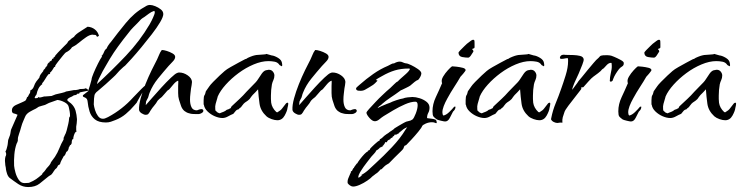

<svg xmlns="http://www.w3.org/2000/svg" viewBox="-79 -476 2995 776"><path d="M349 19Q320 19 304.5 6.5Q289 -6 283 -25.5Q277 -45 275 -66Q274 -77 266 -81Q262 -83 258.5 -84.5Q255 -86 256 -91L278 -108Q278 -108 278 -109.5Q278 -111 279 -114L284 -129L291 -154Q291 -161 299 -180Q307 -199 317 -219Q327 -239 333 -247L332 -252H334Q339 -259 342 -267Q345 -275 352 -280Q354 -286 359.5 -294Q365 -302 369 -306Q395 -341 429.5 -383Q464 -425 504 -447Q508 -449 511.5 -451.5Q515 -454 520 -455Q522 -456 527 -456Q536 -456 548.5 -451Q561 -446 571 -438Q581 -430 581 -419Q581 -408 568 -386Q555 -364 534.5 -337.5Q514 -311 492.5 -285Q471 -259 453 -239Q435 -219 427 -211Q423 -208 419.5 -205Q416 -202 412 -198Q403 -190 395.5 -181Q388 -172 379 -164Q364 -150 348.5 -136Q333 -122 316 -108Q310 -104 306 -98Q302 -93 301 -77.5Q300 -62 300 -54Q301 -45 305 -31.5Q309 -18 317 -7Q325 4 337 4Q343 4 348 1.5Q353 -1 358 -3Q416 -34 460 -83L492 -116Q497 -120 502 -125.5Q507 -131 514 -130Q513 -118 507 -113.5Q501 -109 496 -101Q491 -92 486 -84Q481 -76 476 -66Q475 -62 471 -58Q467 -54 464 -50Q448 -31 429.5 -15.5Q411 0 388 9Q378 13 369 16Q360 19 349 19ZM313 -137H314Q374 -192 430 -251Q486 -310 526 -378Q528 -381 534 -393Q540 -405 544.5 -417Q549 -429 544 -432Q532 -428 523 -421Q514 -414 504 -407Q501 -405 497.5 -403Q494 -401 491 -398Q484 -390 476 -382Q468 -374 460 -366Q449 -355 439.5 -342Q430 -329 419 -316Q396 -286 381 -263.5Q366 -241 348 -209Q344 -203 336 -188Q328 -173 321 -158.5Q314 -144 313 -137ZM35 280Q13 280 -5 268Q-23 256 -40 243Q-47 237 -50.5 226Q-54 215 -55 208Q-55 203 -56.5 197Q-58 191 -58 185Q-58 183 -58.5 180Q-59 177 -59 174Q-59 169 -58.5 165Q-58 161 -57 157L-55 153Q-54 150 -54 147Q-54 143 -57 136Q-54 132 -52.5 126.5Q-51 121 -50 117Q-48 110 -47.5 103.5Q-47 97 -46 90Q-44 83 -41 76.5Q-38 70 -37 63Q-36 58 -35.5 53.5Q-35 49 -33 45Q-27 31 -20.5 16.5Q-14 2 -8 -12Q-15 -16 -23 -17.5Q-31 -19 -31 -30Q-31 -44 -15 -51.5Q1 -59 11 -63Q15 -65 18.5 -66.5Q22 -68 23 -69Q25 -70 27.5 -75.5Q30 -81 30 -83Q33 -84 34.5 -86.5Q36 -89 37 -92Q40 -98 43 -101L42 -105L44 -106L43 -110Q54 -115 58 -127Q62 -139 68 -147Q71 -151 74 -154.5Q77 -158 80 -162Q80 -163 80.5 -164Q81 -165 81 -166L82 -169Q84 -174 88.5 -179.5Q93 -185 96 -189V-190L97 -193Q99 -195 100 -196Q101 -197 102 -198Q103 -200 105 -202V-204L107 -206L110 -208V-210L112 -211V-214L115 -220Q117 -220 117 -222L120 -224H121Q122 -224 122 -228H123L127 -230Q128 -231 131 -233Q131 -233 131 -238L136 -239L137 -240V-243L140 -245Q141 -246 143 -248Q145 -250 144 -251Q145 -253 155.5 -264Q166 -275 178 -287Q190 -299 193 -302Q195 -307 198 -310Q201 -313 205 -315L207 -317L206 -318Q211 -320 214 -323L220 -327Q226 -337 245.5 -349Q265 -361 275 -368Q292 -367 304.5 -357Q317 -347 321 -331L313 -327Q310 -335 305 -335H299Q298 -336 296 -336Q284 -336 269 -325.5Q254 -315 239.5 -303Q225 -291 212 -285Q204 -272 187 -264Q185 -263 175 -251Q165 -239 155.5 -226.5Q146 -214 144 -210V-206L140 -205Q136 -198 132 -192Q128 -186 122 -181Q122 -181 124 -177Q120 -177 119 -176.5Q118 -176 117 -176Q114 -173 110.5 -167.5Q107 -162 104 -157Q97 -145 91 -139L92 -136Q82 -129 76.5 -118Q71 -107 69 -96Q69 -94 67 -92L64 -88Q63 -86 61.5 -82.5Q60 -79 65 -79Q67 -79 69.5 -79.5Q72 -80 73 -80L76 -84Q78 -82 81 -82Q85 -82 90 -83.5Q95 -85 99 -86H102Q109 -86 115.5 -87Q122 -88 128 -88H129Q135 -90 140.5 -92.5Q146 -95 152 -96Q157 -97 171.5 -100.5Q186 -104 187 -106Q196 -107 204 -109Q212 -111 220 -112Q223 -112 226.5 -112Q230 -112 233 -113Q235 -113 237.5 -114Q240 -115 242 -115V-116Q248 -116 253 -116.5Q258 -117 262 -117L265 -119H266Q269 -119 273 -116.5Q277 -114 278 -109H275Q271 -108 265 -107Q259 -106 255 -105Q250 -104 245.5 -103Q241 -102 241 -97L235 -98Q230 -91 220 -91Q216 -88 212 -86Q208 -84 203 -82Q199 -80 196 -77.5Q193 -75 193 -72Q193 -69 199.5 -64.5Q206 -60 208 -58Q222 -45 226.5 -28.5Q231 -12 232 5V9Q232 16 231 22.5Q230 29 229 36V42Q229 46 229 49.5Q229 53 230 57H227Q223 61 220 70Q217 79 217 86H215Q210 91 211 105H208V106L209 108L204 111Q203 112 202 115Q201 118 199 120Q199 124 196.5 130Q194 136 189 138Q188 142 185 148Q182 154 178 156Q177 157 175 162L170 171Q168 175 166 179.5Q164 184 164 186L162 189Q155 192 154.5 194.5Q154 197 150 203Q143 208 139 215Q135 222 130 228Q126 232 123 233L120 235Q118 237 117 237Q98 253 80.5 266.5Q63 280 35 280ZM20 264Q25 264 29.5 263.5Q34 263 38 263Q57 255 67 248Q77 241 91 229L93 224Q101 217 105 210.5Q109 204 116 197Q121 192 125 185Q126 181 129 177Q132 172 136 167.5Q140 163 143 158Q154 141 161 123Q168 105 178 88V84Q178 79 181 75L183 70Q187 64 190.5 51Q194 38 197 24.5Q200 11 200 4Q200 -2 204 -6V-9Q204 -17 202.5 -26Q201 -35 199 -43Q197 -55 181.5 -63Q166 -71 153 -72L119 -60Q115 -58 111 -56Q107 -54 103 -52Q97 -50 90.5 -48.5Q84 -47 79 -45Q76 -44 73 -41.5Q70 -39 66 -37Q55 -32 41 -24Q27 -16 22 -3L16 11Q10 24 6.5 37.5Q3 51 -2 65Q-5 74 -6 78.5Q-7 83 -7 93L-9 99L-12 105Q-19 125 -21 148.5Q-23 172 -22 194Q-21 205 -16.5 221.5Q-12 238 -3 251Q6 264 20 264Z M510 -12Q503 -12 493.5 -18Q484 -24 483 -32Q482 -51 489.5 -78.5Q497 -106 509 -136Q521 -166 534 -192.5Q547 -219 556 -236Q561 -246 564.5 -255.5Q568 -265 575 -274Q583 -274 595.5 -270Q608 -266 618.5 -260Q629 -254 629 -246Q629 -237 618.5 -226.5Q608 -216 602 -209Q581 -185 559.5 -158.5Q538 -132 526 -102Q523 -95 521.5 -88Q520 -81 516 -75Q515 -72 513 -69Q511 -66 511 -62L510 -51Q518 -60 535.5 -80Q553 -100 573.5 -122.5Q594 -145 612 -162Q630 -179 637 -181Q641 -183 645 -183Q663 -183 679.5 -171.5Q696 -160 697 -145Q697 -141 695.5 -132Q694 -123 693 -118Q692 -108 690.5 -96.5Q689 -85 689 -73Q689 -55 695 -42.5Q701 -30 717 -30Q721 -32 726.5 -33.5Q732 -35 736 -35Q741 -35 743 -29Q743 -23 736 -19Q729 -15 724 -15H711Q704 -15 698 -15.5Q692 -16 686 -18Q676 -20 667 -27Q658 -34 653 -47Q648 -62 644.5 -73Q641 -84 641 -100V-128Q641 -135 641.5 -141Q642 -147 641 -150Q632 -147 622 -135Q612 -123 606 -116Q602 -112 599 -111L596 -108Q592 -104 586 -96.5Q580 -89 575 -84Q572 -81 570 -80L565 -76L558 -69Q552 -58 544.5 -49.5Q537 -41 530 -30Q528 -28 528 -27L526 -23Q523 -18 520 -15Q517 -12 510 -12Z M1042 10Q1032 10 1019 5.5Q1006 1 998 -6Q974 -28 970 -56.5Q966 -85 964 -115Q960 -110 953.5 -103.5Q947 -97 942 -92Q939 -89 936 -84.5Q933 -80 930 -76Q923 -69 917 -65.5Q911 -62 906 -57Q904 -55 898 -47Q896 -43 892 -40.5Q888 -38 885 -34Q878 -33 873.5 -27.5Q869 -22 864 -16Q854 -12 842.5 -5.5Q831 1 820 1Q806 1 789.5 -6Q773 -13 760 -25.5Q747 -38 745 -53H744V-71Q744 -87 748 -92Q750 -95 751 -99.5Q752 -104 753 -107L767 -127Q770 -132 782.5 -145Q795 -158 809 -171Q823 -184 829 -189Q837 -196 853 -205Q869 -214 885.5 -223Q902 -232 912 -237L916 -238Q921 -242 932.5 -246.5Q944 -251 949 -252Q955 -254 968 -254.5Q981 -255 988 -256Q994 -256 998 -258L1019 -252Q1030 -251 1045 -242Q1060 -233 1061 -219Q1063 -212 1060 -208L1051 -213Q1044 -224 1031.5 -226.5Q1019 -229 1006 -229Q978 -229 946 -215.5Q914 -202 885 -180.5Q856 -159 833.5 -134Q811 -109 801 -86Q800 -83 799.5 -80Q799 -77 798 -75Q795 -65 792.5 -56Q790 -47 791 -36Q791 -29 793 -28Q795 -27 801 -21L809 -18L816 -21L824 -24Q832 -27 837 -32Q841 -34 844 -34.5Q847 -35 847 -36Q854 -38 854.5 -41.5Q855 -45 860 -49Q875 -63 889.5 -76.5Q904 -90 917 -105Q924 -113 934.5 -123Q945 -133 954 -143Q957 -146 959.5 -149.5Q962 -153 964 -156Q969 -164 979 -178.5Q989 -193 1002 -193Q1004 -194 1008 -194Q1018 -194 1024 -186.5Q1030 -179 1030 -171Q1030 -161 1026 -152.5Q1022 -144 1020 -135Q1016 -112 1016 -90Q1016 -83 1016 -76Q1016 -69 1017 -61Q1020 -40 1038 -23L1042 -22Q1056 -30 1061.5 -38Q1067 -46 1077 -58Q1077 -58 1079 -59.5Q1081 -61 1082 -61Q1086 -61 1086 -57V-56Q1086 -52 1085 -48.5Q1084 -45 1083 -40Q1082 -28 1071.5 -9Q1061 10 1042 10Z M1130 -12Q1123 -12 1113.5 -18Q1104 -24 1103 -32Q1102 -51 1109.5 -78.5Q1117 -106 1129 -136Q1141 -166 1154 -192.5Q1167 -219 1176 -236Q1181 -246 1184.5 -255.5Q1188 -265 1195 -274Q1203 -274 1215.5 -270Q1228 -266 1238.5 -260Q1249 -254 1249 -246Q1249 -237 1238.5 -226.5Q1228 -216 1222 -209Q1201 -185 1179.5 -158.5Q1158 -132 1146 -102Q1143 -95 1141.5 -88Q1140 -81 1136 -75Q1135 -72 1133 -69Q1131 -66 1131 -62L1130 -51Q1138 -60 1155.5 -80Q1173 -100 1193.5 -122.5Q1214 -145 1232 -162Q1250 -179 1257 -181Q1261 -183 1265 -183Q1283 -183 1299.5 -171.5Q1316 -160 1317 -145Q1317 -141 1315.5 -132Q1314 -123 1313 -118Q1312 -108 1310.5 -96.5Q1309 -85 1309 -73Q1309 -55 1315 -42.5Q1321 -30 1337 -30Q1341 -32 1346.5 -33.5Q1352 -35 1356 -35Q1361 -35 1363 -29Q1363 -23 1356 -19Q1349 -15 1344 -15H1331Q1324 -15 1318 -15.5Q1312 -16 1306 -18Q1296 -20 1287 -27Q1278 -34 1273 -47Q1268 -62 1264.5 -73Q1261 -84 1261 -100V-128Q1261 -135 1261.5 -141Q1262 -147 1261 -150Q1252 -147 1242 -135Q1232 -123 1226 -116Q1222 -112 1219 -111L1216 -108Q1212 -104 1206 -96.5Q1200 -89 1195 -84Q1192 -81 1190 -80L1185 -76L1178 -69Q1172 -58 1164.5 -49.5Q1157 -41 1150 -30Q1148 -28 1148 -27L1146 -23Q1143 -18 1140 -15Q1137 -12 1130 -12Z M1348 278Q1342 278 1335.5 273.5Q1329 269 1326 264Q1325 253 1329 244Q1333 235 1337 225L1339 222Q1338 218 1340 216.5Q1342 215 1342 215L1343 216Q1345 212 1347 207.5Q1349 203 1352 202V200L1363 185Q1364 185 1364.5 184.5Q1365 184 1365 184Q1368 178 1376.5 167Q1385 156 1394 146.5Q1403 137 1407 137Q1407 137 1407 136.5Q1407 136 1407 136Q1407 133 1410.5 132Q1414 131 1415 130L1417 125Q1421 120 1435 107Q1449 94 1456 91V87Q1461 85 1465.5 81Q1470 77 1474 73Q1479 69 1483.5 66Q1488 63 1490 62Q1493 59 1497 56.5Q1501 54 1504 52Q1508 49 1511 47Q1514 45 1515 43Q1517 42 1521.5 39Q1526 36 1533 32Q1540 28 1546 24.5Q1552 21 1554 20Q1562 15 1571.5 13.5Q1581 12 1588 7Q1594 2 1601.5 -17.5Q1609 -37 1609 -51Q1609 -65 1600 -65Q1582 -65 1558 -54.5Q1534 -44 1511 -30.5Q1488 -17 1472 -7Q1464 -2 1454.5 6Q1445 14 1436 14Q1426 14 1414.5 1Q1403 -12 1402 -20Q1402 -24 1413 -36Q1424 -48 1438.5 -63.5Q1453 -79 1466 -91Q1479 -103 1483 -107L1498 -120Q1504 -125 1513.5 -135Q1523 -145 1529 -147Q1531 -149 1533.5 -152Q1536 -155 1540 -158Q1548 -165 1562 -177.5Q1576 -190 1578 -198Q1576 -199 1573 -199Q1542 -199 1517 -191.5Q1492 -184 1466 -169Q1459 -165 1452.5 -161.5Q1446 -158 1440 -153L1447 -150Q1435 -137 1429 -133L1413 -123Q1406 -119 1397.5 -114Q1389 -109 1379 -109Q1367 -109 1364 -111Q1360 -114 1360 -117Q1360 -122 1367 -127L1375 -134Q1401 -157 1429.5 -177Q1458 -197 1489 -210Q1496 -213 1501.5 -216.5Q1507 -220 1514 -220Q1526 -227 1537 -227Q1543 -227 1549 -224Q1555 -221 1561 -220Q1568 -220 1582.5 -213Q1597 -206 1610 -197Q1623 -188 1624 -180Q1624 -173 1619.5 -165Q1615 -157 1610 -152H1607Q1596 -145 1592 -141L1579 -130Q1573 -126 1563.5 -121.5Q1554 -117 1546 -113Q1543 -112 1541 -111Q1539 -110 1537 -108Q1518 -94 1499 -81.5Q1480 -69 1463 -54L1462 -52Q1452 -47 1447 -39Q1452 -42 1463 -47Q1474 -52 1484.5 -56Q1495 -60 1498 -61Q1505 -65 1523 -71Q1541 -77 1550 -78Q1556 -81 1569 -82.5Q1582 -84 1588 -84Q1601 -84 1617 -79Q1633 -74 1645 -64.5Q1657 -55 1657 -41Q1657 -29 1652 -20Q1647 -11 1647 1H1646L1651 2Q1658 3 1667 4Q1676 5 1682 8Q1685 10 1686 17Q1687 24 1681 21Q1675 18 1667 18Q1654 18 1641.5 23.5Q1629 29 1627 34Q1625 40 1611.5 56.5Q1598 73 1583.5 88.5Q1569 104 1564 109Q1561 112 1558.5 112Q1556 112 1554 117L1553 120Q1552 125 1547 130Q1542 135 1538 139Q1527 150 1515.5 161Q1504 172 1493 184L1483 190Q1478 193 1473 198Q1468 203 1463 208H1460Q1455 213 1450.5 218Q1446 223 1439 227L1434 231Q1428 235 1426 237Q1420 244 1405.5 254Q1391 264 1375 271Q1359 278 1348 278ZM1370 242Q1372 242 1376.5 238.5Q1381 235 1385 232H1380Q1397 223 1411 210Q1425 197 1439 184Q1471 155 1505 119Q1539 83 1560 48Q1561 46 1563 43.5Q1565 41 1567 38Q1557 42 1551 46.5Q1545 51 1536 59Q1536 59 1535.5 59Q1535 59 1535 60L1533 61Q1533 61 1532.5 61.5Q1532 62 1532 64Q1527 64 1526 67L1524 66V68Q1521 69 1519 68Q1514 68 1514 72L1515 73Q1507 75 1507 80Q1499 82 1498 87Q1494 88 1489.5 91Q1485 94 1485 99L1479 98L1477 101Q1476 104 1473.5 107Q1471 110 1469 113L1466 114L1468 117H1464Q1461 120 1457 120Q1455 123 1450 127Q1445 131 1442 132Q1439 139 1433 145Q1427 151 1422 157Q1416 165 1403 181.5Q1390 198 1379.5 215Q1369 232 1369 240Q1369 242 1370 242Z M1813 -243Q1803 -243 1789 -245.5Q1775 -248 1774 -263Q1774 -265 1781.5 -273Q1789 -281 1797.5 -289Q1806 -297 1808 -299Q1811 -301 1822.5 -310Q1834 -319 1838 -313Q1839 -312 1839 -299V-285Q1839 -283 1837 -281Q1836 -281 1832.5 -279.5Q1829 -278 1829 -277L1830 -276Q1832 -275 1833.5 -272Q1835 -269 1834 -267Q1830 -260 1824 -251.5Q1818 -243 1813 -243ZM1720 15Q1716 15 1703.5 12Q1691 9 1687 7Q1677 0 1673 -5Q1669 -10 1669 -26Q1669 -55 1682.5 -83.5Q1696 -112 1707 -138Q1709 -140 1707 -141V-143Q1704 -153 1712 -166.5Q1720 -180 1731 -192Q1742 -204 1748 -208Q1753 -208 1766 -206.5Q1779 -205 1791 -202Q1803 -199 1803 -192Q1803 -191 1800 -187Q1797 -183 1793 -178L1785 -169Q1781 -165 1781 -164Q1772 -148 1757 -125Q1742 -102 1729 -78Q1720 -62 1714.5 -47.5Q1709 -33 1709 -22Q1709 -13 1713 -9Q1724 -11 1736.5 -23Q1749 -35 1757 -45H1762Q1762 -35 1755 -28L1752 -25Q1747 -16 1739.5 -0.5Q1732 15 1720 15Z M2101 10Q2091 10 2078 5.5Q2065 1 2057 -6Q2033 -28 2029 -56.5Q2025 -85 2023 -115Q2019 -110 2012.5 -103.5Q2006 -97 2001 -92Q1998 -89 1995 -84.5Q1992 -80 1989 -76Q1982 -69 1976 -65.5Q1970 -62 1965 -57Q1963 -55 1957 -47Q1955 -43 1951 -40.5Q1947 -38 1944 -34Q1937 -33 1932.5 -27.5Q1928 -22 1923 -16Q1913 -12 1901.5 -5.5Q1890 1 1879 1Q1865 1 1848.5 -6Q1832 -13 1819 -25.5Q1806 -38 1804 -53H1803V-71Q1803 -87 1807 -92Q1809 -95 1810 -99.5Q1811 -104 1812 -107L1826 -127Q1829 -132 1841.5 -145Q1854 -158 1868 -171Q1882 -184 1888 -189Q1896 -196 1912 -205Q1928 -214 1944.5 -223Q1961 -232 1971 -237L1975 -238Q1980 -242 1991.5 -246.5Q2003 -251 2008 -252Q2014 -254 2027 -254.5Q2040 -255 2047 -256Q2053 -256 2057 -258L2078 -252Q2089 -251 2104 -242Q2119 -233 2120 -219Q2122 -212 2119 -208L2110 -213Q2103 -224 2090.5 -226.5Q2078 -229 2065 -229Q2037 -229 2005 -215.5Q1973 -202 1944 -180.5Q1915 -159 1892.5 -134Q1870 -109 1860 -86Q1859 -83 1858.5 -80Q1858 -77 1857 -75Q1854 -65 1851.5 -56Q1849 -47 1850 -36Q1850 -29 1852 -28Q1854 -27 1860 -21L1868 -18L1875 -21L1883 -24Q1891 -27 1896 -32Q1900 -34 1903 -34.5Q1906 -35 1906 -36Q1913 -38 1913.5 -41.5Q1914 -45 1919 -49Q1934 -63 1948.5 -76.5Q1963 -90 1976 -105Q1983 -113 1993.5 -123Q2004 -133 2013 -143Q2016 -146 2018.5 -149.5Q2021 -153 2023 -156Q2028 -164 2038 -178.5Q2048 -193 2061 -193Q2063 -194 2067 -194Q2077 -194 2083 -186.5Q2089 -179 2089 -171Q2089 -161 2085 -152.5Q2081 -144 2079 -135Q2075 -112 2075 -90Q2075 -83 2075 -76Q2075 -69 2076 -61Q2079 -40 2097 -23L2101 -22Q2115 -30 2120.5 -38Q2126 -46 2136 -58Q2136 -58 2138 -59.5Q2140 -61 2141 -61Q2145 -61 2145 -57V-56Q2145 -52 2144 -48.5Q2143 -45 2142 -40Q2141 -28 2130.5 -9Q2120 10 2101 10Z M2174 21Q2167 21 2159 17Q2151 13 2148 6L2149 1Q2155 -30 2167 -59Q2179 -88 2189 -117Q2197 -139 2207 -171Q2217 -203 2217 -228Q2217 -231 2217 -234.5Q2217 -238 2216 -241Q2209 -241 2203 -239.5Q2197 -238 2190 -238H2189Q2184 -238 2184 -244Q2184 -247 2188 -251Q2192 -255 2200 -255Q2203 -254 2217 -254Q2225 -254 2239 -253.5Q2253 -253 2265.5 -250Q2278 -247 2280 -237Q2281 -231 2274.5 -214.5Q2268 -198 2260 -179Q2251 -160 2243 -142Q2240 -134 2237 -126.5Q2234 -119 2234 -114V-113L2236 -116Q2242 -125 2248.5 -133Q2255 -141 2259 -148Q2264 -154 2274.5 -166.5Q2285 -179 2296 -193Q2308 -207 2319.5 -221Q2331 -235 2340 -242Q2342 -244 2344.5 -247Q2347 -250 2350 -251Q2353 -252 2358.5 -252.5Q2364 -253 2375 -253Q2378 -253 2381 -252.5Q2384 -252 2386 -252Q2390 -252 2403 -246.5Q2416 -241 2429 -234Q2442 -227 2442 -222Q2443 -212 2435.5 -207.5Q2428 -203 2423 -197Q2416 -188 2409.5 -177.5Q2403 -167 2399 -156L2397 -150Q2393 -146 2390 -146Q2384 -146 2386 -153Q2386 -163 2388 -171.5Q2390 -180 2391 -187Q2393 -195 2393.5 -202.5Q2394 -210 2393 -219Q2393 -222 2391 -222Q2382 -222 2374 -214Q2366 -206 2361 -200L2355 -196Q2350 -189 2338 -180L2319 -166Q2312 -161 2299 -146.5Q2286 -132 2279 -124Q2279 -123 2272 -123H2271L2270 -122V-120Q2272 -117 2268 -113Q2262 -105 2247 -86Q2232 -67 2218 -48.5Q2204 -30 2202 -22Q2198 -11 2195.5 -2Q2193 7 2194 20Q2187 19 2184.5 19.5Q2182 20 2181 20Q2178 21 2174 21Z M2564 -243Q2554 -243 2540 -245.5Q2526 -248 2525 -263Q2525 -265 2532.5 -273Q2540 -281 2548.5 -289Q2557 -297 2559 -299Q2562 -301 2573.5 -310Q2585 -319 2589 -313Q2590 -312 2590 -299V-285Q2590 -283 2588 -281Q2587 -281 2583.5 -279.5Q2580 -278 2580 -277L2581 -276Q2583 -275 2584.5 -272Q2586 -269 2585 -267Q2581 -260 2575 -251.5Q2569 -243 2564 -243ZM2471 15Q2467 15 2454.5 12Q2442 9 2438 7Q2428 0 2424 -5Q2420 -10 2420 -26Q2420 -55 2433.5 -83.5Q2447 -112 2458 -138Q2460 -140 2458 -141V-143Q2455 -153 2463 -166.5Q2471 -180 2482 -192Q2493 -204 2499 -208Q2504 -208 2517 -206.5Q2530 -205 2542 -202Q2554 -199 2554 -192Q2554 -191 2551 -187Q2548 -183 2544 -178L2536 -169Q2532 -165 2532 -164Q2523 -148 2508 -125Q2493 -102 2480 -78Q2471 -62 2465.5 -47.5Q2460 -33 2460 -22Q2460 -13 2464 -9Q2475 -11 2487.5 -23Q2500 -35 2508 -45H2513Q2513 -35 2506 -28L2503 -25Q2498 -16 2490.5 -0.5Q2483 15 2471 15Z M2852 10Q2842 10 2829 5.5Q2816 1 2808 -6Q2784 -28 2780 -56.5Q2776 -85 2774 -115Q2770 -110 2763.5 -103.5Q2757 -97 2752 -92Q2749 -89 2746 -84.5Q2743 -80 2740 -76Q2733 -69 2727 -65.5Q2721 -62 2716 -57Q2714 -55 2708 -47Q2706 -43 2702 -40.5Q2698 -38 2695 -34Q2688 -33 2683.5 -27.5Q2679 -22 2674 -16Q2664 -12 2652.5 -5.5Q2641 1 2630 1Q2616 1 2599.5 -6Q2583 -13 2570 -25.5Q2557 -38 2555 -53H2554V-71Q2554 -87 2558 -92Q2560 -95 2561 -99.5Q2562 -104 2563 -107L2577 -127Q2580 -132 2592.5 -145Q2605 -158 2619 -171Q2633 -184 2639 -189Q2647 -196 2663 -205Q2679 -214 2695.5 -223Q2712 -232 2722 -237L2726 -238Q2731 -242 2742.5 -246.5Q2754 -251 2759 -252Q2765 -254 2778 -254.5Q2791 -255 2798 -256Q2804 -256 2808 -258L2829 -252Q2840 -251 2855 -242Q2870 -233 2871 -219Q2873 -212 2870 -208L2861 -213Q2854 -224 2841.5 -226.5Q2829 -229 2816 -229Q2788 -229 2756 -215.5Q2724 -202 2695 -180.5Q2666 -159 2643.5 -134Q2621 -109 2611 -86Q2610 -83 2609.5 -80Q2609 -77 2608 -75Q2605 -65 2602.5 -56Q2600 -47 2601 -36Q2601 -29 2603 -28Q2605 -27 2611 -21L2619 -18L2626 -21L2634 -24Q2642 -27 2647 -32Q2651 -34 2654 -34.5Q2657 -35 2657 -36Q2664 -38 2664.5 -41.5Q2665 -45 2670 -49Q2685 -63 2699.5 -76.5Q2714 -90 2727 -105Q2734 -113 2744.5 -123Q2755 -133 2764 -143Q2767 -146 2769.5 -149.5Q2772 -153 2774 -156Q2779 -164 2789 -178.5Q2799 -193 2812 -193Q2814 -194 2818 -194Q2828 -194 2834 -186.5Q2840 -179 2840 -171Q2840 -161 2836 -152.5Q2832 -144 2830 -135Q2826 -112 2826 -90Q2826 -83 2826 -76Q2826 -69 2827 -61Q2830 -40 2848 -23L2852 -22Q2866 -30 2871.5 -38Q2877 -46 2887 -58Q2887 -58 2889 -59.5Q2891 -61 2892 -61Q2896 -61 2896 -57V-56Q2896 -52 2895 -48.5Q2894 -45 2893 -40Q2892 -28 2881.5 -9Q2871 10 2852 10Z"/></svg>

Font: Qwitcher Grypen
Style: Bold
Weight: 700
Designer: Robert E. Leuschke
Foundry: Robert E. Leuschke
Version: Version 1.100; ttfautohint (v1.8.3)